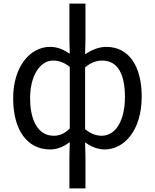

<svg xmlns="http://www.w3.org/2000/svg" viewBox="-20 -816 860 1065"><path d="M258 13C300 13 335 -4 365 -26C366 -26 366 -27 367 -27L365 54V229H454V54L452 -26C453 -26 453 -25 454 -25C488 0 526 13 560 13C670 13 766 -94 766 -280C766 -447 697 -556 569 -556C530 -556 489 -540 454 -516C453 -516 453 -515 452 -515L454 -597V-796H365V-597L367 -518C366 -518 366 -519 365 -519C334 -540 300 -556 258 -556C147 -556 53 -447 53 -271C53 -90 134 13 258 13ZM452 -442C453 -443 453 -443 454 -444C487 -471 518 -480 547 -480C636 -480 673 -399 673 -279C673 -144 620 -63 544 -63C520 -63 486 -71 454 -98C453 -99 453 -99 452 -100ZM274 -480C305 -480 336 -470 365 -446C366 -445 366 -445 367 -444V-103C342 -78 314 -63 278 -63C195 -63 147 -141 147 -272C147 -396 202 -480 274 -480Z"/></svg>

Font: Kinto Sans
Style: Regular
Weight: 400
Designer: Authors: Ryoko NISHIZUKA  (kana & ideographs); Paul D. Hunt (Latin, Greek & Cyrillic); Wenlong ZHANG  (bopomofo); Sandol
Foundry: Adobe Systems Incorporated, ookami Inc.
Version: Version 0.001